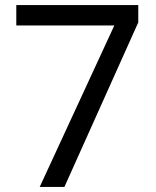

<svg xmlns="http://www.w3.org/2000/svg" viewBox="-20 -734 612 754"><path d="M136 0 429 -634H44V-714H523V-646L233 0Z"/></svg>

Font: Noto Sans Tifinagh Ahaggar
Style: Regular
Weight: 400
Designer: JamraPatel
Foundry: JamraPatel LLC
Version: Version 2.006; ttfautohint (v1.8.4.7-5d5b)